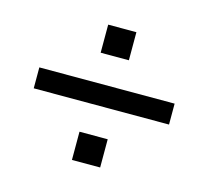

<svg xmlns="http://www.w3.org/2000/svg" viewBox="-77 -659 714 658"><g transform="rotate(15 280.0 -330.0)"><path d="M40 -293V-367.2H520V-293ZM230 -89.8V-189.9H330.1V-89.8ZM230 -470.2V-569.8H330.1V-470.2Z"/></g></svg>

Font: TASA Explorer
Style: Regular
Weight: 400
Designer: Weizhong Zhang
Foundry: Local Remote
Version: Version 1.000;Glyphs 3.1.2 (3151)